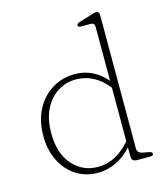

<svg xmlns="http://www.w3.org/2000/svg" viewBox="-110 -812 792 908"><g transform="rotate(-15 286.0 -358.0)"><path d="M52.5 -223.5Q52.5 -300 82.2 -355Q112 -410 161.8 -439.8Q211.5 -469.5 271.5 -469Q316.5 -469.5 356.8 -449.5Q397 -429.5 425 -395V-659Q425 -679 406.5 -679H358.5Q344 -679 344 -688.5Q344 -696.5 358 -701L417 -719Q425.5 -721.5 432.8 -723.8Q440 -726 444.5 -726Q460 -726 460 -709V-54Q460 -32 487 -27L514.5 -22Q531.5 -19 531.5 -10Q531.5 0 516.5 0H455Q437 0 431 -6Q425 -12 425 -32.5V-69Q391 -31 347.8 -10.2Q304.5 10.5 258.5 10.5Q198 10.5 151.5 -19.8Q105 -50 78.8 -102.8Q52.5 -155.5 52.5 -223.5ZM92 -227Q92 -128.5 141.2 -72.5Q190.5 -16.5 266 -16.5Q312 -16.5 352.2 -38.5Q392.5 -60.5 425 -99.5V-361Q395.5 -400.5 355.2 -422Q315 -443.5 271 -443.5Q221 -443.5 180.5 -418Q140 -392.5 116 -344.2Q92 -296 92 -227Z"/></g></svg>

Font: Fraunces 9pt S050 Thin
Style: Regular
Weight: 100
Version: Version 1.000; ttfautohint (v1.8.3)